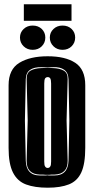

<svg xmlns="http://www.w3.org/2000/svg" viewBox="-20 -862 437 894"><path d="M202 12Q142 12 101.5 -3Q61 -18 40.5 -58.5Q20 -99 20 -173V-465Q20 -539 70 -569.5Q120 -600 202 -600Q284 -600 330.5 -569.5Q377 -539 377 -465V-174Q377 -99 358.5 -59Q340 -19 301 -3.5Q262 12 202 12ZM166 -45H193Q199 -45 202 -46Q204 -45 209 -45H233Q297 -45 299 -114L303 -300L299 -493Q298 -524 278.5 -537.5Q259 -551 227 -549L202 -548L172 -549Q140 -550 120.5 -537Q101 -524 100 -493L96 -300L100 -114Q102 -45 166 -45ZM193 -48 181 -49H166Q103 -51 104 -114L109 -301L104 -493Q103 -522 122 -533Q141 -544 172 -545L202 -546L227 -545Q258 -544 277 -533Q296 -522 295 -493L290 -301L295 -114Q296 -51 233 -49H219L209 -48ZM202 -80Q210 -80 214 -87Q218 -92 218 -110V-473Q218 -490 214 -497Q210 -503 202 -503Q195 -503 190 -497Q186 -490 186 -473V-110Q186 -92 190 -87Q194 -80 202 -80ZM271 -630Q246 -630 229 -646.5Q212 -663 212 -687Q212 -711 229 -727Q246 -743 271 -743Q297 -743 313.5 -727Q330 -711 330 -687Q330 -663 313.5 -646.5Q297 -630 271 -630ZM132 -630Q107 -630 90 -646.5Q73 -663 73 -687Q73 -711 90 -727Q107 -743 132 -743Q158 -743 174.5 -727Q191 -711 191 -687Q191 -663 174.5 -646.5Q158 -630 132 -630ZM91 -765V-842H313V-765Z"/></svg>

Font: Alumni Sans Inline One
Style: Regular
Weight: 400
Designer: Robert E. Leuschke
Foundry: Robert E. Leuschke
Version: Version 1.100; ttfautohint (v1.8.3)